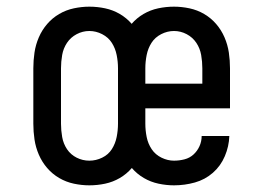

<svg xmlns="http://www.w3.org/2000/svg" viewBox="-20 -548 790 576"><path d="M248 8Q225 8 201.5 3Q178 -2 157.5 -14Q137 -26 121.5 -44Q106 -62 96.5 -84Q87 -106 83.5 -129.5Q80 -153 80 -177V-343Q80 -367 83.5 -390.5Q87 -414 96.5 -436Q106 -458 121.5 -476Q137 -494 157.5 -506Q178 -518 201.5 -523Q225 -528 248 -528Q272 -528 295.5 -523Q319 -518 339.5 -506Q360 -494 375.5 -476Q391 -458 400 -436Q409 -414 412.5 -390.5Q416 -367 416 -343V-177Q416 -153 412.5 -129.5Q409 -106 400 -84Q391 -62 375.5 -44Q360 -26 339.5 -14Q319 -2 295.5 3Q272 8 248 8ZM248 -66Q268 -66 286.5 -75Q305 -84 315.5 -100.5Q326 -117 330 -137Q334 -157 334 -177V-343Q334 -363 330 -383Q326 -403 315.5 -419.5Q305 -436 286.5 -445.5Q268 -455 248 -455Q228 -455 210 -445.5Q192 -436 181 -419.5Q170 -403 166.5 -383Q163 -363 163 -343V-177Q163 -157 166.5 -137Q170 -117 181 -100.5Q192 -84 210 -75Q228 -66 248 -66ZM502 8Q479 8 455.5 3Q432 -2 411.5 -14Q391 -26 375.5 -44Q360 -62 350.5 -84Q341 -106 337.5 -129.5Q334 -153 334 -177V-343Q334 -367 337.5 -390.5Q341 -414 350 -436Q359 -458 374.5 -476Q390 -494 410.5 -506Q431 -518 454.5 -523Q478 -528 502 -528Q525 -528 548.5 -523Q572 -518 592.5 -506Q613 -494 628.5 -476Q644 -458 653.5 -436Q663 -414 666.5 -390.5Q670 -367 670 -343V-223H416V-177Q416 -157 420 -137Q424 -117 435 -100.5Q446 -84 464.5 -75Q483 -66 502 -66Q518 -66 533.5 -70Q549 -74 560.5 -84.5Q572 -95 578.5 -109.5Q585 -124 585 -140H668Q667 -109 654.5 -79.5Q642 -50 618.5 -29.5Q595 -9 564.5 -0.5Q534 8 502 8ZM416 -297H587V-343Q587 -363 583.5 -383Q580 -403 569 -419.5Q558 -436 540 -445.5Q522 -455 502 -455Q482 -455 463.5 -445.5Q445 -436 434.5 -419.5Q424 -403 420 -383Q416 -363 416 -343Z"/></svg>

Font: Iosevka Aile
Style: Regular
Weight: 400
Designer: Belleve Invis
Foundry: Belleve Invis
Version: Version 28.0.1; ttfautohint (v1.8.4)